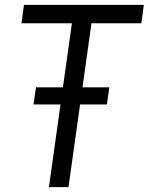

<svg xmlns="http://www.w3.org/2000/svg" viewBox="-20 -765 608 785"><path d="M117 -338 127 -408H427L417 -338ZM180 0 274 -670H68L78 -745H568L558 -670H354L260 0Z"/></svg>

Font: Plus Jakarta Sans
Style: Italic
Weight: 400
Italic angle: -8°
Designer: Gumpita Rahayu
Foundry: Tokotype
Version: Version 2.006